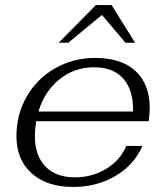

<svg xmlns="http://www.w3.org/2000/svg" viewBox="-20 -729 655 759"><path d="M572 -300Q572 -286 568 -250H123Q118 -218 118 -190Q118 -114 159.5 -71Q201 -28 276 -28Q345 -28 400.5 -62Q456 -96 479 -152H543Q510 -77 436.5 -33.5Q363 10 269 10Q165 10 105 -44Q45 -98 45 -190Q45 -277 86 -348Q127 -419 198.5 -459.5Q270 -500 357 -500Q460 -500 516 -448Q572 -396 572 -300ZM506 -288Q508 -371 468.5 -417Q429 -463 351 -463Q274 -463 215 -415.5Q156 -368 132 -288ZM359 -709H421L514 -560H476L383 -670L250 -560H212Z"/></svg>

Font: Fahkwang Light
Style: Italic
Weight: 300
Italic angle: -10°
Version: Version 1.000; ttfautohint (v1.6)